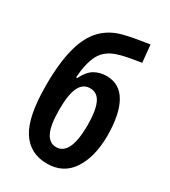

<svg xmlns="http://www.w3.org/2000/svg" viewBox="-191 -864 854 967"><g transform="rotate(30 236.0 -380.5)"><path d="M240 10Q142 10 91 -69Q40 -148 40 -330Q40 -461 63 -547Q86 -633 133 -680.5Q180 -728 252 -745Q284 -753 319.5 -759Q355 -765 393 -771L403 -670Q366 -664 335.5 -658.5Q305 -653 275 -644Q209 -624 183 -575Q157 -526 151 -440H158Q181 -487 212 -505Q243 -523 282 -523Q358 -523 396.5 -455.5Q435 -388 435 -261Q434 -139 384.5 -64.5Q335 10 240 10ZM239 -85Q279 -85 300 -126.5Q321 -168 322 -257Q322 -342 303 -385Q284 -428 241 -428Q199 -428 179 -386.5Q159 -345 159 -258Q159 -167 179.5 -126Q200 -85 239 -85Z"/></g></svg>

Font: Noto Sans ExtraCondensed SemiBold
Style: Regular
Weight: 600
Width: 2
Designer: Monotype Design Team
Foundry: Monotype Imaging Inc.
Version: Version 2.013; ttfautohint (v1.8.4.7-5d5b)